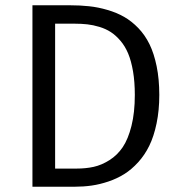

<svg xmlns="http://www.w3.org/2000/svg" viewBox="-20 -708 681 728"><path d="M245.1 -688Q284.2 -688 318.1 -684.3Q352.1 -680.7 387.2 -670.4Q422.4 -660.2 450.7 -644Q479 -627.9 504.4 -601.6Q529.8 -575.2 546.9 -540.3Q564 -505.4 574 -456.5Q584 -407.7 584 -348.1Q584 -289.6 573.7 -240.2Q563.5 -190.9 546.1 -155.5Q528.8 -120.1 503.9 -92.8Q479 -65.4 451.4 -48.1Q423.8 -30.8 391.1 -19.8Q358.4 -8.8 327.4 -4.4Q296.4 0 263.2 0H103V-688ZM263.2 -618.2H189V-68.8H270Q305.7 -68.8 335.4 -75.4Q365.2 -82 395 -100.8Q424.8 -119.6 445.3 -149.9Q465.8 -180.2 478.5 -230.7Q491.2 -281.2 491.2 -348.1Q491.2 -397.5 484.4 -437.5Q477.5 -477.5 465.8 -505.4Q454.1 -533.2 436.5 -553.7Q418.9 -574.2 400.1 -586.4Q381.3 -598.6 357.2 -606Q333 -613.3 311.3 -615.7Q289.6 -618.2 263.2 -618.2Z"/></svg>

Font: Fira Sans Book
Style: Regular
Weight: 350
Designer: Carrois Corporate & Edenspiekermann AG
Foundry: Carrois Corporate GbR & Edenspiekermann AG
Version: Version 4.203;PS 004.203;hotconv 1.0.88;makeotf.lib2.5.64775